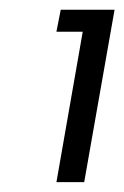

<svg xmlns="http://www.w3.org/2000/svg" viewBox="-20 -724 254 392"><path d="M95.2 -352.1 148.9 -659.2H95.2L104 -704.1H213.9L151.9 -352.1Z"/></svg>

Font: SVN-Poppins Light
Style: Italic
Weight: 300
Italic angle: -10°
Designer: Ninad Kale (Devanagari), Jonny Pinhorn (Latin)
Foundry: Indian Type Foundry
Version: Version 3.002 2017